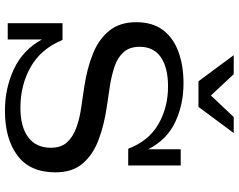

<svg xmlns="http://www.w3.org/2000/svg" viewBox="-112 -818 942 757"><g transform="rotate(90 358.5 -440.0)"><path d="M301 -752 198 -891H273L357 -801L442 -891H505L402 -752ZM72 0V-216H138Q173 -131 244.5 -90.5Q316 -50 405 -50Q481 -50 522 -81Q563 -112 563 -170Q563 -211 541 -234.5Q519 -258 482.5 -271Q446 -284 402 -290L321 -302Q249 -313 192 -336Q135 -359 101.5 -400.5Q68 -442 68 -506Q68 -571 99 -612Q130 -653 184.5 -673Q239 -693 309 -693Q392 -693 461.5 -660.5Q531 -628 569 -554V-682H633V-475H567Q536 -556 470 -594Q404 -632 321 -632Q248 -632 206.5 -604Q165 -576 165 -520Q165 -481 185.5 -457.5Q206 -434 240.5 -422Q275 -410 318 -403L399 -391Q475 -380 533.5 -357.5Q592 -335 626 -294.5Q660 -254 660 -188Q660 -88 594 -38.5Q528 11 417 11Q328 11 252.5 -24.5Q177 -60 136 -135V0Z"/></g></svg>

Font: Montagu Slab 16pt
Style: Regular
Weight: 400
Designer: Florian Karsten
Foundry: Florian Karsten
Version: Version 1.000; ttfautohint (v1.8.3)